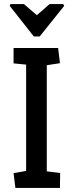

<svg xmlns="http://www.w3.org/2000/svg" viewBox="-20 -928 362 948"><path d="M32 -908H98L162 -853L225 -908H292L297 -899L176 -748H147L28 -899ZM56 0 47 -73 109 -84V-609L47 -615V-691H267L276 -616L211 -606V-82L277 -74L276 0Z"/></svg>

Font: Kreon
Style: Regular
Weight: 400
Designer: Julia Petretta
Foundry: Julia Petretta and Eli Heuer
Version: Version 2.002